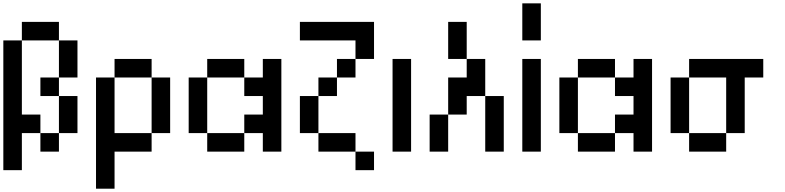

<svg xmlns="http://www.w3.org/2000/svg" viewBox="-20 -909 4707 1151"><path d="M444.4 -111.1H333.3V-333.3H444.4ZM333.3 0H222.2V-111.1H333.3ZM111.1 -111.1V111.1H0V-666.7H111.1V-222.2H222.2V-111.1ZM333.3 -666.7H111.1V-777.8H333.3ZM333.3 -333.3H222.2V-444.4H333.3ZM444.4 -444.4H333.3V-666.7H444.4Z M888.9 -444.4H666.7V-555.6H888.9ZM666.7 0V222.2H555.6V-444.4H666.7V-111.1H888.9V0ZM1000 -111.1H888.9V-444.4H1000Z M1222.2 -111.1H1111.1V-444.4H1222.2ZM1555.6 -333.3H1444.4V-444.4H1555.6V-555.6H1666.7V0H1555.6V-111.1H1444.4V-222.2H1555.6ZM1444.4 0H1222.2V-111.1H1444.4ZM1444.4 -444.4H1222.2V-555.6H1444.4Z M2111.1 -444.4H2000V-555.6H2111.1ZM2000 -333.3H1888.9V-444.4H2000ZM2111.1 -666.7H1777.8V-777.8H2222.2V-555.6H2111.1ZM2222.2 111.1H2111.1V0H2222.2ZM2111.1 0H1888.9V-111.1H2111.1ZM1888.9 -111.1H1777.8V-333.3H1888.9Z M2444.4 0H2333.3V-555.6H2444.4Z M2777.8 -555.6H2666.7V-777.8H2777.8ZM2777.8 -444.4V-555.6H2888.9V-333.3H2777.8V-222.2H2666.7V-444.4ZM2666.7 0H2555.6V-222.2H2666.7ZM3000 0H2888.9V-333.3H3000Z M3222.2 0H3111.1V-555.6H3222.2ZM3222.2 -666.7H3111.1V-888.9H3222.2Z M3444.4 -111.1H3333.3V-444.4H3444.4ZM3777.8 -333.3H3666.7V-444.4H3777.8V-555.6H3888.9V0H3777.8V-111.1H3666.7V-222.2H3777.8ZM3666.7 0H3444.4V-111.1H3666.7ZM3666.7 -444.4H3444.4V-555.6H3666.7Z M4111.1 -111.1H4000V-444.4H4111.1ZM4333.3 0H4111.1V-111.1H4333.3ZM4333.3 -444.4H4111.1V-555.6H4555.6V-444.4H4444.4V-111.1H4333.3Z"/></svg>

Font: Pixeloid Sans
Style: Regular
Weight: 400
Designer: GGBotNet
Foundry: GGBotNet
Version: 0.5